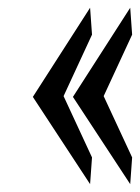

<svg xmlns="http://www.w3.org/2000/svg" viewBox="-20 -468 358 491"><path d="M317.9 -65.4 313 2.9 166.5 -220.2 313 -448.2 317.9 -379.4 245.1 -222.2ZM215.3 -65.4 210.4 2.9 64 -220.2 210.4 -448.2 215.3 -379.4 142.6 -222.2Z"/></svg>

Font: Meera
Style: Regular
Weight: 400
Designer: Hussain KH and Suresh P for Swathanthra Malayalam Computing (SMC)
Version: 7.0.0+20160512